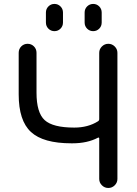

<svg xmlns="http://www.w3.org/2000/svg" viewBox="-20 -978 696 978"><path d="M166 -505.9Q166 -404.3 207.5 -366.2Q249 -328.1 358.4 -328.1Q428.7 -328.1 479.5 -360.4Q485.4 -364.3 485.4 -371.1V-709Q485.4 -727.5 499 -741.2Q512.7 -754.9 531.7 -754.9Q550.8 -754.9 564.5 -741.2Q578.1 -727.5 578.1 -709V-66.4Q578.1 -47.9 564.5 -34.2Q550.8 -20.5 531.7 -20.5Q512.7 -20.5 499 -34.2Q485.4 -47.9 485.4 -66.4V-273.4Q485.4 -275.4 483.4 -276.9Q481.4 -278.3 478.5 -276.4Q424.8 -248 348.6 -248Q345.7 -248 343.8 -248Q200.2 -248 137.7 -305.7Q75.2 -363.3 75.2 -497.1V-709Q75.2 -728.5 88.4 -741.7Q101.6 -754.9 120.6 -754.9Q139.6 -754.9 152.8 -741.7Q166 -728.5 166 -709ZM213.9 -863.3V-914.1Q213.9 -932.6 226.6 -945.3Q239.3 -958 257.3 -958Q275.4 -958 288.1 -945.3Q300.8 -932.6 300.8 -914.1V-863.3Q300.8 -844.7 288.1 -832Q275.4 -819.3 257.3 -819.3Q239.3 -819.3 226.6 -832Q213.9 -844.7 213.9 -863.3ZM411.1 -863.3V-914.1Q411.1 -932.6 423.8 -945.3Q436.5 -958 454.6 -958Q472.7 -958 485.4 -945.3Q498 -932.6 498 -914.1V-863.3Q498 -844.7 485.4 -832Q472.7 -819.3 454.6 -819.3Q436.5 -819.3 423.8 -832Q411.1 -844.7 411.1 -863.3Z"/></svg>

Font: Gen Jyuu Gothic Regular
Style: Regular
Weight: 400
Designer: [Source Han Sans]
Ryoko NISHIZUKA  (kana & ideographs); Paul D. Hunt (Latin, Greek & Cyrillic); Wenlong ZHANG  (bopomofo
Version: Version 1.002.20150607